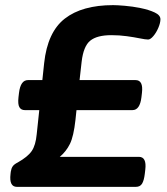

<svg xmlns="http://www.w3.org/2000/svg" viewBox="-20 -728 650 748"><path d="M46 0Q15 0 21 -50L22 -59Q24 -72 29.5 -80Q35 -88 49 -95Q88 -117 103.5 -139.5Q119 -162 123 -205L133 -299H77Q62 -299 55.5 -310.5Q49 -322 52 -349L54 -366Q60 -416 89 -416H145L152 -482Q165 -603 232.5 -655.5Q300 -708 421 -708Q436 -708 466 -705.5Q496 -703 528 -696.5Q560 -690 582.5 -679.5Q605 -669 605 -653Q605 -639 597 -620Q589 -601 577.5 -587.5Q566 -574 557 -574Q547 -574 525 -578.5Q503 -583 474 -587Q445 -591 414 -591Q358 -591 331.5 -569.5Q305 -548 298 -487L290 -416H508Q539 -416 533 -366L531 -349Q525 -299 496 -299H278L274 -261Q267 -197 252.5 -167.5Q238 -138 213 -117H521Q552 -117 546 -67L544 -50Q541 -25 533.5 -12.5Q526 0 509 0Z"/></svg>

Font: Asap Expanded Expanded Regular
Style: Bold Italic
Weight: 700
Width: 7
Italic angle: -6°
Designer: Pablo Cosgaya
Foundry: Omnibus-Type
Version: Version 3.001; ttfautohint (v1.8.4.7-5d5b)